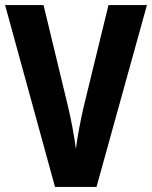

<svg xmlns="http://www.w3.org/2000/svg" viewBox="-20 -734 597 754"><path d="M557 -714H406L308 -312C297 -265 283 -192 278 -149C273 -192 259 -266 248 -312L151 -714H0L196 0H359Z"/></svg>

Font: Noto Sans Hebrew Condensed
Style: Bold
Weight: 700
Width: 3
Designer: Monotype Design Team
Foundry: Monotype Imaging Inc.
Version: Version 2.004